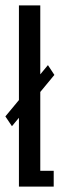

<svg xmlns="http://www.w3.org/2000/svg" viewBox="-27 -695 232 715"><path d="M17.5 -225 175.5 -416 151.5 -452.5 -7 -261.5ZM43.5 0H173V-59H123V-675H43.5Z"/></svg>

Font: Anybody UltraCondensed
Style: Regular
Weight: 400
Width: 1
Version: Version 1.113;gftools[0.9.25]